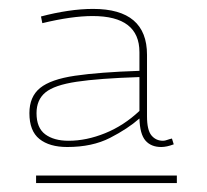

<svg xmlns="http://www.w3.org/2000/svg" viewBox="-20 -694 464 431"><path d="M46 -440Q46 -477 70 -496.5Q94 -516 148.5 -524Q203 -532 293 -535V-577Q293 -658 188 -658Q141 -658 75 -642L72 -657Q102 -665 132 -669.5Q162 -674 189 -674Q310 -674 310 -571V-433Q310 -402 320 -390Q330 -378 346 -378Q350 -378 355.5 -380Q361 -382 366 -383L370 -370Q354 -364 342 -364Q319 -364 306.5 -378.5Q294 -393 293 -428Q267 -405 227 -384.5Q187 -364 131 -364Q91 -364 68.5 -382Q46 -400 46 -440ZM62 -440Q62 -407 81.5 -392.5Q101 -378 134 -378Q174 -378 216 -395Q258 -412 293 -445V-521Q202 -518 152 -510.5Q102 -503 82 -486.5Q62 -470 62 -440ZM61 -283V-300H377V-283Z"/></svg>

Font: Georama Extended Thin
Style: Regular
Weight: 100
Width: 7
Designer: Jean-Baptiste Levee
Foundry: Production Type
Version: Version 1.000